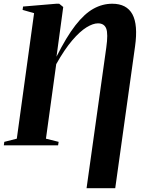

<svg xmlns="http://www.w3.org/2000/svg" viewBox="-40 -778 774 1028"><path d="M423.5 229.5 529 -523Q539.5 -597 528.8 -625Q518 -653 484.5 -653Q458 -653 423 -631.5Q388 -610 347 -562.2Q306 -514.5 261 -434.5L206 -35.5L274 -18.5L271 0H-19.5L-17 -18.5L50 -35.5L142.5 -707.5L81 -725L83.5 -743L261.5 -758H277L298.5 -740.5L292.5 -695.5L262.5 -474.5Q315.5 -580.5 363.8 -642.5Q412 -704.5 460.2 -731.2Q508.5 -758 561 -758Q638 -758 668.8 -701.8Q699.5 -645.5 683 -529L577 229.5Z"/></svg>

Font: Merriweather 144pt
Style: Bold Italic
Weight: 700
Italic angle: -7.8°
Version: Version 2.101